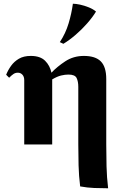

<svg xmlns="http://www.w3.org/2000/svg" viewBox="-20 -775 645 1030"><path d="M110 0V-345Q110 -364 100 -374.5Q90 -385 76 -385Q63 -385 53 -378.5Q43 -372 29 -358L13 -374Q23 -399 39.5 -422Q56 -445 81.5 -460Q107 -475 145 -475Q196 -475 222 -449Q248 -423 256 -385Q286 -417 330 -446Q374 -475 430 -475Q492 -475 521 -445.5Q550 -416 550 -351V-1Q550 58 551.5 117Q553 176 560 235Q523 235 485.5 233.5Q448 232 410 225Q403 169 401.5 112Q400 55 400 -1V-309Q400 -338 391 -356.5Q382 -375 347 -375Q329 -375 308 -370Q287 -365 260 -349V-345V0ZM371 -755Q387 -755 410 -750Q433 -745 456.5 -735.5Q480 -726 495 -713Q477 -683 448 -650Q419 -617 386 -588.5Q353 -560 320 -540L301 -549Q332 -596 348 -649.5Q364 -703 371 -755Z"/></svg>

Font: Bona Nova SC
Style: Bold
Weight: 700
Designer: Mateusz Machalski
Foundry: Capitalics
Version: Version 4.001; ttfautohint (v1.8.4.7-5d5b)